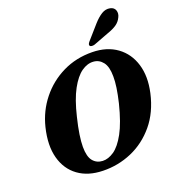

<svg xmlns="http://www.w3.org/2000/svg" viewBox="-165 -1068 1110 1211"><g transform="rotate(-20 390.5 -462.0)"><path d="M509.5 -713.5Q607.5 -712 673.5 -664Q739.5 -616 764.5 -533.2Q789.5 -450.5 766 -345Q739 -225 671.8 -144.5Q604.5 -64 512.5 -24.2Q420.5 15.5 319 13Q220 11 154.5 -36.8Q89 -84.5 66 -169.8Q43 -255 71 -370Q95.5 -470 158 -548.2Q220.5 -626.5 310.8 -670.8Q401 -715 509.5 -713.5ZM338.5 -46Q375.5 -44.5 414.8 -71.2Q454 -98 490.8 -165Q527.5 -232 557.5 -352Q570.5 -407 576.8 -449.5Q583 -492 582.5 -524.5Q582.5 -589.5 558 -620.8Q533.5 -652 495.5 -654.5Q456 -657.5 416.2 -629.8Q376.5 -602 341 -537Q305.5 -472 279.5 -363Q264 -300 257 -252.8Q250 -205.5 250 -172Q250 -106 274.2 -76.8Q298.5 -47.5 338.5 -46ZM597.5 -875Q626 -907 653.5 -924Q681 -941 710.5 -935Q736.5 -929.5 743.8 -907.8Q751 -886 739.5 -863.5Q727 -836.5 703.5 -820.5Q680 -804.5 643.5 -792L540.5 -753Q531 -750 521.2 -750.8Q511.5 -751.5 508 -757.5Q504.5 -764.5 509 -772.2Q513.5 -780 521 -788Z"/></g></svg>

Font: Fraunces 9pt
Style: Bold Italic
Weight: 700
Italic angle: -16°
Version: Version 1.000;[b76b70a41]